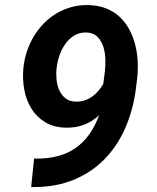

<svg xmlns="http://www.w3.org/2000/svg" viewBox="-20 -741 627 767"><path d="M123.5 -107.4Q219.2 -106.4 281.2 -149.2Q343.3 -191.9 376 -280.8Q320.8 -229.5 245.1 -231Q196.3 -231.4 161.9 -252Q127.4 -272.5 106.4 -305.7Q85.4 -338.9 77.4 -380.9Q69.3 -422.9 73.2 -466.3Q76.2 -500.5 86.7 -533Q97.2 -565.4 114 -594Q130.9 -622.6 153.8 -646.2Q176.8 -669.9 204.6 -686.8Q232.4 -703.6 264.9 -712.6Q297.4 -721.7 333.5 -720.7Q373 -719.7 403.8 -707.5Q434.6 -695.3 457.3 -674.3Q480 -653.3 495.4 -625.2Q510.7 -597.2 519.3 -565.4Q527.8 -533.7 529.8 -499Q531.7 -464.4 528.3 -430.7L522.5 -383.8Q511.2 -299.3 479.7 -228Q448.2 -156.7 397.2 -104.7Q346.2 -52.7 275.9 -23.4Q205.6 5.9 117.2 6.3H104.5L116.2 -107.9ZM283.7 -335Q301.8 -334.5 317.9 -339.8Q334 -345.2 347.7 -354.7Q361.3 -364.3 372.6 -377.4Q383.8 -390.6 392.6 -405.8L398.9 -455.1Q401.4 -476.1 400.9 -502.7Q400.4 -529.3 393.1 -553.2Q385.7 -577.1 369.4 -593.8Q353 -610.4 324.2 -611.3Q296.4 -611.8 275.4 -598.4Q254.4 -585 239.7 -563.7Q225.1 -542.5 216.8 -517.1Q208.5 -491.7 206.1 -468.3Q203.6 -446.8 205.8 -423.6Q208 -400.4 216.6 -381.1Q225.1 -361.8 241.2 -348.6Q257.3 -335.4 283.7 -335Z"/></svg>

Font: Roboto Mono
Style: Bold Italic
Weight: 700
Designer: Google
Version: Version 2.000985; 2015; ttfautohint (v1.3)